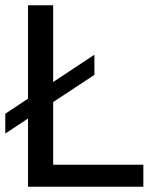

<svg xmlns="http://www.w3.org/2000/svg" viewBox="-20 -706 576 726"><path d="M86 0V-258L0 -201V-276L86 -333V-686H181V-396L337 -499V-423L181 -320V-83H522V0Z"/></svg>

Font: Archivo
Style: Regular
Weight: 400
Designer: Hector Gatti
Foundry: Omnibus-Type
Version: Version 2.001